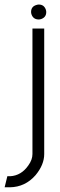

<svg xmlns="http://www.w3.org/2000/svg" viewBox="-61 -630 260 829"><path d="M79.1 -506.8H129.9V35.2Q129.9 81.1 92.8 126Q47.9 177.7 -18.6 178.7H-41L-29.3 130.9H-16.6Q31.2 127.9 61.5 84Q79.1 59.6 79.1 35.2ZM73.2 -578.1Q73.2 -601.6 95.7 -608.4Q101.6 -610.4 106.4 -610.4Q128.9 -610.4 136.7 -588.9Q138.7 -583 138.7 -578.1Q138.7 -555.7 117.2 -547.9Q111.3 -545.9 106.4 -545.9Q83 -545.9 75.2 -567.4Q73.2 -573.2 73.2 -578.1Z"/></svg>

Font: Post No Bills Jaffna
Style: Regular
Weight: 400
Designer: Kosala Senevirathne, Siva Puranthara, Lasantha Premarathna, Tharique Azeez
Foundry: Mooniak
Version: Version 1.220 ; ttfautohint (v1.6)